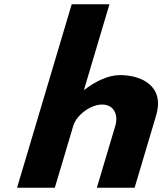

<svg xmlns="http://www.w3.org/2000/svg" viewBox="-20 -880 761 900"><path d="M60 0H237L323.4 -290C338.5 -341 405.1 -390 458.1 -390C515.1 -390 535.5 -341 520.4 -290L434 0H611L711.6 -338C754.2 -481 637.2 -528 543.2 -528C487.2 -528 427.6 -499 375.7 -459H373.7L493.1 -860H316.1Z"/></svg>

Font: Hussar
Style: BdOblThree
Weight: 700
Foundry: Cannot Into Space Fonts
Version: Version 2.00